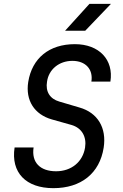

<svg xmlns="http://www.w3.org/2000/svg" viewBox="-20 -970 640 1000"><path d="M319 -810H424L558 -950H446ZM258 10C402 10 499 -67 520 -201C536 -304 489 -383 394 -410L289 -441C240 -455 216 -493 225 -545C234 -609 288 -653 357 -653C426 -653 466 -609 456 -545H555C573 -659 496 -740 370 -740C236 -740 147 -667 127 -543C112 -447 159 -374 250 -348L353 -319C407 -303 432 -257 423 -201C411 -127 352 -78 272 -78C189 -78 143 -124 155 -202H56C36 -71 115 10 258 10Z"/></svg>

Font: JetBrains Mono Medium
Style: Italic
Weight: 436
Italic angle: -9°
Monospace: yes
Designer: Philipp Nurullin, Konstantin Bulenkov
Foundry: JetBrains
Version: Version 2.305